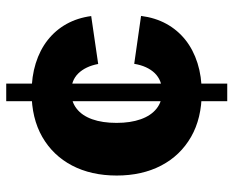

<svg xmlns="http://www.w3.org/2000/svg" viewBox="-88 -680 768 632"><g transform="rotate(-90 296.0 -364.0)"><path d="M278.8 0V-727.5H336.9V0ZM307.6 -84Q222.7 -84 161.4 -119.1Q100.1 -154.3 67.1 -217.3Q34.2 -280.3 34.2 -363.8Q34.2 -447.8 67.1 -510.7Q100.1 -573.7 161.4 -608.9Q222.7 -644 307.6 -644Q359.9 -644 403.6 -630.4Q447.3 -616.7 480 -591.1Q512.7 -565.4 533 -529.1Q553.2 -492.7 559.1 -447.8L401.4 -424.8Q397.5 -445.8 389.6 -462.2Q381.8 -478.5 370.4 -490.2Q358.9 -502 343.8 -507.8Q328.6 -513.7 309.6 -513.7Q277.3 -513.7 254.4 -495.8Q231.4 -478 219.5 -444.6Q207.5 -411.1 207.5 -364.3Q207.5 -318.4 219.5 -284.7Q231.4 -251 254.4 -232.7Q277.3 -214.4 309.6 -214.4Q328.6 -214.4 344 -220.5Q359.4 -226.6 371.1 -238.5Q382.8 -250.5 390.6 -267.6Q398.4 -284.7 401.9 -306.2L559.6 -283.7Q553.7 -237.3 533.7 -200.7Q513.7 -164.1 481 -137.9Q448.2 -111.8 404.3 -97.9Q360.4 -84 307.6 -84Z"/></g></svg>

Font: Inter 16pt ExtraBold
Style: Regular
Weight: 800
Version: Version 4.001;git-66647c0bb